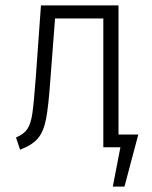

<svg xmlns="http://www.w3.org/2000/svg" viewBox="-20 -543 559 708"><path d="M490 -47 439 145H396L424 0H361V-475H183L166 -253Q159 -152 150 -105Q141 -58 120 -33Q99 -8 54 9L39 -36Q68 -48 81 -67.5Q94 -87 99.5 -126Q105 -165 112 -258L131 -523H417V-47Z"/></svg>

Font: Fira Sans Condensed Light
Style: Regular
Weight: 300
Width: 3
Designer: bBox Type GmbH & Carrois Corporate GbR & Edenspiekermann AG
Foundry: bBox Type GmbH & Carrois Corporate GbR & Edenspiekermann AG
Version: Version 4.301